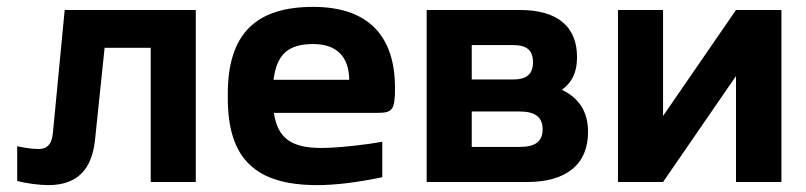

<svg xmlns="http://www.w3.org/2000/svg" viewBox="-20 -529 2341 558"><path d="M256 -121 284 -390H418V0H549V-500H168L134 -145C131 -108 116 -96 92 -96C75 -96 53 -99 30 -104V-3C56 4 95 9 120 9C207 9 247 -39 256 -121Z M1128 -273C1128 -422 1053 -509 890 -509C724 -509 642 -431 642 -256V-244C642 -66 724 9 902 9C955 9 1020 1 1091 -14V-117C1048 -109 964 -99 914 -99C827 -99 787 -127 776 -201H1077C1120 -201 1128 -209 1128 -273ZM775 -297C784 -371 818 -401 890 -401C960 -401 994 -363 995 -297Z M1220 0H1511C1626 0 1689 -51 1689 -146C1689 -204 1663 -244 1613 -268C1643 -290 1657 -319 1657 -363C1657 -452 1600 -500 1491 -500H1220ZM1351 -102V-205H1490C1536 -205 1557 -188 1557 -153C1557 -118 1536 -102 1490 -102ZM1351 -298V-398H1471C1511 -398 1529 -383 1529 -348C1529 -314 1511 -298 1471 -298Z M1776 0H1907L2119 -308V0H2251V-500H2119L1907 -192V-500H1776Z"/></svg>

Font: LT Wave Alt Bold
Style: Regular
Weight: 700
Designer: Daniel Lyons
Version: Version 2.5 (Glyphs App)